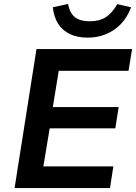

<svg xmlns="http://www.w3.org/2000/svg" viewBox="-20 -954 690 974"><path d="M54 0 165 -705H650L632 -595H278L248 -411H582L565 -303H232L200 -110H555L538 0ZM425 -763Q373 -763 335 -781Q297 -799 275 -833.5Q253 -868 248 -917L325 -934Q334 -887 360.5 -866.5Q387 -846 435 -846Q485 -846 517 -867Q549 -888 575 -933L645 -917Q626 -866 593 -832Q560 -798 517 -780.5Q474 -763 425 -763Z"/></svg>

Font: Nunito Sans 8pt
Style: Bold Italic
Weight: 700
Italic angle: -9°
Version: Version 3.101;gftools[0.9.27]